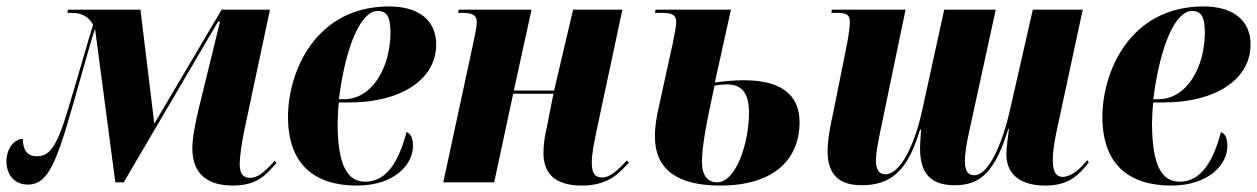

<svg xmlns="http://www.w3.org/2000/svg" viewBox="-25 -566 3902 596"><path d="M698 10C772 10 800 -22 833 -60L828 -67C793 -29 775 -14 751 -14C735 -14 719 -21 719 -56C719 -78 725 -119 732 -155L813 -536H663L454 -182L411 -536H186L184 -526H197C231 -526 250 -514 264 -489C257 -470 211 -307 185 -223C149 -103 126 -81 89 -81C53 -81 46 -110 46 -135C21 -135 -5 -107 -5 -65C-5 -25 19 7 61 7C134 7 157 -84 226 -327C247 -399 259 -445 270 -477L333 0H359L652 -499H658L591 -225C581 -183 572 -137 572 -106C572 -27 618 10 698 10Z M1083 10C1201 10 1257 -57 1257 -112C1257 -141 1248 -152 1237 -156C1213 -65 1175 -2 1109 -2C1055 -2 1023 -49 1023 -185C1023 -196 1025 -236 1027 -248H1061C1216 -248 1329 -317 1329 -428C1329 -502 1276 -546 1183 -546C954 -546 869 -343 869 -203C869 -56 951 10 1083 10ZM1042 -258H1027C1049 -432 1098 -532 1147 -532C1176 -532 1187 -514 1187 -464C1187 -364 1135 -258 1042 -258Z M1781 10C1865 10 1898 -30 1927 -61L1921 -68C1898 -44 1872 -15 1844 -15C1820 -15 1812 -31 1812 -61C1812 -89 1819 -121 1827 -161L1907 -536H1754L1695 -285H1570L1625 -536H1399L1397 -526H1411C1448 -526 1455 -515 1455 -496C1455 -481 1450 -462 1444 -432L1351 0H1509L1568 -275H1693L1673 -174C1666 -145 1662 -118 1662 -91C1662 -34 1691 10 1781 10Z M2211 10C2388 10 2457 -81 2457 -186C2457 -275 2396 -317 2283 -317C2256 -317 2225 -314 2194 -310L2244 -536H2010L2008 -526H2031C2068 -526 2074 -515 2074 -497C2074 -482 2069 -462 2063 -430L2022 -243C2013 -204 2008 -176 2008 -142C2008 -41 2076 10 2211 10ZM2201 0C2172 0 2154 -21 2154 -63C2154 -120 2173 -206 2193 -300C2208 -303 2220 -304 2232 -304C2277 -304 2300 -278 2300 -216C2300 -123 2260 0 2201 0Z M3220 10C3288 10 3321 -18 3355 -62L3350 -69C3326 -39 3299 -17 3274 -17C3251 -17 3243 -36 3243 -70C3243 -92 3247 -118 3253 -150L3336 -536H3181L3110 -224C3085 -115 3043 -22 2999 -22C2983 -22 2970 -32 2970 -65C2970 -87 2976 -126 2984 -160L3066 -536H2906L2839 -230C2815 -116 2770 -25 2723 -25C2703 -25 2694 -41 2694 -68C2694 -91 2701 -127 2709 -165L2786 -536H2557L2556 -526H2574C2607 -526 2613 -517 2613 -497C2613 -483 2610 -461 2604 -428L2561 -214C2553 -179 2544 -133 2544 -96C2544 -24 2580 9 2650 9C2742 9 2793 -37 2831 -164L2834 -163C2834 -157 2831 -121 2831 -105C2831 -30 2862 9 2939 9C3019 9 3064 -33 3105 -166H3107C3106 -156 3099 -111 3099 -87C3099 -36 3129 10 3220 10Z M3611 10C3729 10 3785 -57 3785 -112C3785 -141 3776 -152 3765 -156C3741 -65 3703 -2 3637 -2C3583 -2 3551 -49 3551 -185C3551 -196 3553 -236 3555 -248H3589C3744 -248 3857 -317 3857 -428C3857 -502 3804 -546 3711 -546C3482 -546 3397 -343 3397 -203C3397 -56 3479 10 3611 10ZM3570 -258H3555C3577 -432 3626 -532 3675 -532C3704 -532 3715 -514 3715 -464C3715 -364 3663 -258 3570 -258Z"/></svg>

Font: Noto Serif Display Condensed ExtraBold
Style: Italic
Weight: 800
Width: 3
Italic angle: -12°
Designer: Monotype Design Team
Foundry: Monotype Imaging Inc.
Version: Version 2.009